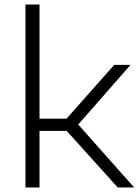

<svg xmlns="http://www.w3.org/2000/svg" viewBox="-20 -828 612 848"><path d="M500 0 274.5 -250H154.5V0H92.5V-808H154.5V-304H274L484.5 -541.5H556.5L325.5 -278L572.5 0Z"/></svg>

Font: Encode Sans Expanded Light
Style: Regular
Weight: 300
Width: 7
Designer: Multiple Designers
Foundry: Impallari Type
Version: Version 2.000